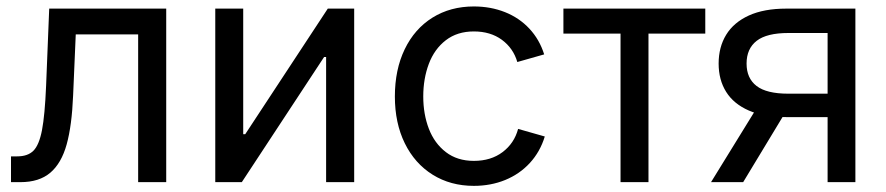

<svg xmlns="http://www.w3.org/2000/svg" viewBox="-20 -573 2788 604"><path d="M14.6 -81.1H34.2Q67.4 -81.1 85.2 -98.9Q103 -116.7 112.1 -163.6Q121.1 -210.4 125 -302.7L134.8 -545.9H502.9V0H414.6V-464.8H218.3L210 -272.5Q206.1 -177.7 189.7 -118.7Q173.3 -59.6 138.4 -29.8Q103.5 0 44.4 0H14.6Z M1005.9 0V-393.6H999.5L740.7 0H657.2V-545.9H745.1V-150.9H751.5L1011.2 -545.9H1094.2V0Z M1222.2 -269.5Q1222.2 -354 1253.2 -418.2Q1284.2 -482.4 1340.6 -517.6Q1397 -552.7 1470.7 -552.7Q1523.4 -552.7 1568.4 -534.9Q1613.3 -517.1 1645.3 -482.9Q1677.2 -448.7 1691.9 -401.9L1607.4 -377.9Q1594.7 -421.4 1558.8 -447.8Q1522.9 -474.1 1470.7 -474.1Q1418.5 -474.1 1382.6 -446.5Q1346.7 -418.9 1329.1 -372.3Q1311.5 -325.7 1311.5 -269.5Q1311.5 -213.9 1329.1 -168Q1346.7 -122.1 1382.6 -94.5Q1418.5 -66.9 1470.7 -66.9Q1524.4 -66.9 1561 -94.5Q1597.7 -122.1 1609.9 -167.5L1693.8 -143.6Q1679.2 -95.7 1647 -60.5Q1614.7 -25.4 1569.3 -6.8Q1523.9 11.7 1470.7 11.7Q1397.5 11.7 1341.1 -23.4Q1284.7 -58.6 1253.4 -122.3Q1222.2 -186 1222.2 -269.5Z M1932.1 -467.3H1752.4V-545.9H2198.7V-467.3H2020V0H1932.1Z M2583.5 0V-469.2H2460.4Q2392.1 -469.2 2360.4 -444.6Q2328.6 -419.9 2328.6 -373Q2328.6 -326.7 2360.1 -302.5Q2391.6 -278.3 2459.5 -278.3H2621.1V-204.6H2453.6Q2383.3 -204.6 2335.7 -225.3Q2288.1 -246.1 2264.4 -283.9Q2240.7 -321.8 2240.7 -373Q2240.7 -424.8 2264.4 -463.6Q2288.1 -502.4 2335.7 -524.2Q2383.3 -545.9 2453.6 -545.9H2670.9V0ZM2216.8 0 2369.1 -247.1H2467.3L2317.9 0Z"/></svg>

Font: Inter RS Variable
Style: Regular
Weight: 400
Designer: Rasmus Andersson (customised by Maria Ramos and Noel Pretorius)
Foundry: rsms
Version: Version 3.001;Glyphs 3.2.3 (3260)